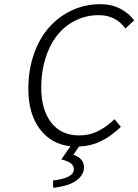

<svg xmlns="http://www.w3.org/2000/svg" viewBox="-20 -692 665 923"><path d="M235.8 210.9 234.9 175.8Q335 163.6 335 122.1Q335 103.5 319.6 92.5Q304.2 81.5 274.9 74.2L318.8 11.2Q224.6 0.5 170.4 -73Q116.2 -146.5 116.2 -265.1Q116.2 -355 142.8 -431.4Q169.4 -507.8 215.8 -560.3Q262.2 -612.8 325.7 -642.3Q389.2 -671.9 461.9 -671.9Q516.6 -671.9 558.1 -650.1Q599.6 -628.4 625 -594.2L583 -555.2Q536.1 -619.1 455.1 -619.1Q394.5 -619.1 342.8 -593.5Q291 -567.9 254.9 -522.2Q218.8 -476.6 198.5 -411.9Q178.2 -347.2 178.2 -271Q178.2 -164.6 226.1 -102.8Q273.9 -41 360.8 -41Q408.2 -41 448.7 -60.3Q489.3 -79.6 530.8 -119.1L561 -82Q514.6 -37.6 466.1 -13.7Q417.5 10.3 359.9 12.2L333 51.8Q383.8 69.3 383.8 112.8Q383.8 141.6 361.8 163.3Q339.8 185.1 307.9 195.8Q275.9 206.5 235.8 210.9Z"/></svg>

Font: Office Code Pro D Light Italic
Style: Regular
Weight: 300
Italic angle: -9°
Designer: Nathan Rutzky & Paul D. Hunt
Foundry: Adobe Systems Incorporated
Version: Version 1.004;PS 001.004;hotconv 1.0.70;makeotf.lib2.5.58329